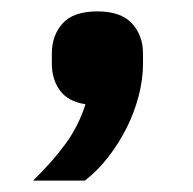

<svg xmlns="http://www.w3.org/2000/svg" viewBox="-20 -174 339 337"><path d="M151 -154Q192 -154 211.5 -133Q231 -112 231 -80V-62Q231 -35 223.5 -6Q216 23 202.5 50Q189 77 170.5 101Q152 125 129 143H38Q72 110 95 78.5Q118 47 130 9Q99 4 85 -15.5Q71 -35 71 -62V-80Q71 -112 90 -133Q109 -154 151 -154Z"/></svg>

Font: IBMPlexSans-SemiBold
Style: Regular
Weight: 600
Designer: Mike Abbink, Paul van der Laan, Pieter van Rosmalen
Foundry: Bold Monday
Version: Version 3.1